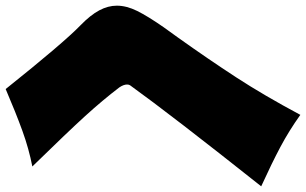

<svg xmlns="http://www.w3.org/2000/svg" viewBox="-42 -699 1079 677"><path d="M879 -42Q564 -292 417 -398Q413 -401 406 -401Q394 -401 379 -391Q320 -346 258.5 -290Q197 -234 72 -112Q60 -174 37 -237.5Q14 -301 -22 -385Q182 -548 242 -610Q277 -646 308 -662.5Q339 -679 370 -679Q404 -679 441.5 -660.5Q479 -642 535 -603L585 -567Q693 -490 790.5 -426.5Q888 -363 1017 -294Q977 -238 946.5 -180.5Q916 -123 879 -42Z"/></svg>

Font: Mantou Sans
Style: Regular
Weight: 400
Designer: Mant0u / artakana
Foundry: Mant0u / artakana
Version: Version 1.001;October 22, 2023;FontCreator 14.0.0.2901 64-bi